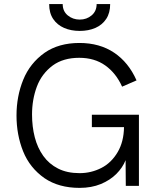

<svg xmlns="http://www.w3.org/2000/svg" viewBox="-20 -912 777 942"><path d="M61 0ZM61 0ZM370.6 9.8Q268.6 9.8 198.7 -37.6Q126 -88.4 93.5 -169.4Q61 -250.5 61 -345.2Q61 -439.5 94 -520.8Q127 -602.1 199.2 -653.3Q268.6 -701.2 369.6 -701.2Q468.8 -701.2 539.8 -653.6Q610.8 -606 649.9 -517.6L579.1 -486.8Q549.3 -553.2 496.6 -590.8Q443.8 -628.4 368.7 -628.4Q290.5 -628.4 238.8 -590.8Q184.6 -550.3 160.9 -487.1Q137.2 -423.8 137.2 -350.1Q137.2 -290.5 150.6 -238.5Q164.1 -186.5 192.4 -147Q220.7 -107.4 264.9 -85Q309.1 -62.5 370.6 -62.5Q427.2 -62.5 477.1 -87.9Q526.9 -113.3 558.1 -167Q587.4 -217.8 588.4 -288.1H430.7V-349.1H661.6V0H597.2L596.2 -126Q581.5 -89.4 550.8 -58.6Q520 -27.8 474.4 -9Q428.7 9.8 370.6 9.8ZM371.1 -760.3Q328.6 -760.3 294.7 -774.9Q260.7 -789.6 241 -818.8Q221.2 -848.1 221.2 -892.1H287.6Q287.6 -856.9 312.5 -836.4Q337.4 -815.9 371.1 -815.9Q405.3 -815.9 429.7 -836.7Q454.1 -857.4 454.1 -892.1H520.5Q520.5 -848.6 501.2 -819.3Q481.9 -790 448.2 -775.1Q414.6 -760.3 371.1 -760.3Z"/></svg>

Font: Acari Sans
Style: Regular
Weight: 400
Designer: Alfredo Marco Pradil and Stefan Peev
Foundry: Hanken Design Co.
Version: Version 1.045;February 4, 2021;FontCreator 13.0.0.2655 64-bi